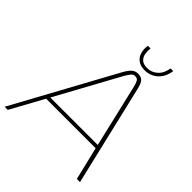

<svg xmlns="http://www.w3.org/2000/svg" viewBox="-271 -1018 1162 1162"><g transform="rotate(45 310.0 -437.0)"><path d="M-35 0 322 -654Q340 -686 356.5 -699.5Q373 -713 395 -713Q422 -713 435.5 -698Q449 -683 457 -648L610 0H583L532 -212H108L-8 0ZM121 -235H527L432 -640Q426 -665 418.5 -677.5Q411 -690 393 -690Q377 -690 367.5 -678Q358 -666 345 -645ZM408 -755Q373 -755 351 -770.5Q329 -786 320.5 -813Q312 -840 317 -874H340Q337 -852 340.5 -829Q344 -806 360 -790.5Q376 -775 409 -775Q447 -775 475.5 -801Q504 -827 511 -874H534Q526 -818 491 -786.5Q456 -755 408 -755Z"/></g></svg>

Font: MuseoModerno Thin Thin
Style: Italic
Weight: 250
Italic angle: -9°
Version: Version 1.003